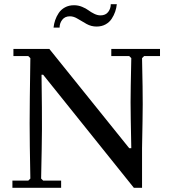

<svg xmlns="http://www.w3.org/2000/svg" viewBox="-20 -894 816 914"><path d="M536.1 -874Q534.2 -855.5 528.3 -838.4Q522.5 -821.3 511.7 -804.7Q501 -788.1 482.4 -777.8Q463.9 -767.6 439.5 -767.6Q414.6 -767.6 392.3 -779.8Q370.1 -792 350.6 -804.2Q331.1 -816.4 313 -816.4Q289.1 -816.4 276.4 -800Q263.7 -783.7 263.7 -762.7H234.9Q236.8 -780.8 242.7 -798.1Q248.5 -815.4 259.5 -832Q270.5 -848.6 289.3 -858.9Q308.1 -869.1 332.5 -869.1Q352.1 -869.1 370.6 -861.6Q389.2 -854 401.1 -845Q413.1 -835.9 428.5 -828.4Q443.8 -820.8 458.5 -820.8Q482.4 -820.8 494.9 -836.9Q507.3 -853 507.3 -874ZM656.2 -188.5V0H617.2L185.5 -538.1H177.7Q180.2 -355 179.7 -278.6Q179.2 -202.1 175.8 -43.9L185.5 -34.2H271V0H39.1V-34.2H114.7L124.5 -43.9Q121.1 -216.8 121.1 -306.9Q121.1 -397 124.5 -617.2L114.7 -627H43.9V-661.1H214.8L595.2 -188.5H605Q601.6 -352.5 601.6 -407.5Q601.6 -462.4 605 -617.2L595.2 -627H509.8V-661.1H741.7V-627H666L656.2 -617.2Q659.7 -458.5 659.4 -397.9Q659.2 -337.4 656.2 -188.5Z"/></svg>

Font: Happy Times at the IKOB
Style: Regular
Weight: 400
Designer: Lucas Le Bihan
Foundry: Lucas Le Bihan
Version: Version 1.000;PS 1.0;hotconv 1.0.88;makeotf.lib2.5.647800